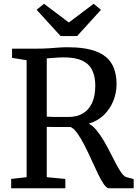

<svg xmlns="http://www.w3.org/2000/svg" viewBox="-20 -1002 738 1022"><path d="M39.5 0V-49.5L121.7 -58.9V-681.4L44.2 -694.1V-743H174.7Q209.4 -743 238.1 -744.9Q266.7 -746.9 291.1 -748.7Q315.6 -750.6 337.8 -750.6Q435 -750.6 492.6 -728Q550.2 -705.5 575.3 -661.7Q600.4 -617.8 600.4 -553.7Q600.4 -508.6 583.5 -465.8Q566.6 -423 533.7 -390.6Q500.8 -358.3 452.6 -343.9Q474.4 -332.6 494.3 -308.3Q514.2 -283.9 532.5 -252.6Q550.9 -221.3 567.4 -188.7Q584 -156 598.9 -127.6Q613.9 -99.1 627.5 -80.7Q641.2 -62.2 653.2 -59.2L691.5 -48.6V0H559.9Q547.4 0 532.7 -21.2Q518 -42.4 501.6 -76.6Q485.1 -110.8 467.3 -150.2Q449.5 -189.6 430.8 -226.5Q412.1 -263.4 393.2 -290.5Q374.3 -317.6 355.3 -326.1Q344.3 -326.1 326.2 -326.1Q308.1 -326.1 288.5 -326.1Q268.9 -326.1 252.6 -326.2Q236.3 -326.4 228.9 -326.8V-58.9L327.8 -49.5V0ZM347.4 -379.6Q389 -379.6 420.4 -397.8Q451.9 -416 469.5 -453.1Q487.2 -490.3 487.2 -547Q487.2 -592.2 472 -625.8Q456.9 -659.5 420.1 -678.1Q383.4 -696.6 318.5 -696.6Q304.5 -696.6 289.3 -695.7Q274.2 -694.8 258.8 -693.4Q243.5 -692.1 228.9 -691.1V-381Q243.6 -379.8 267.5 -379.5Q291.3 -379.2 314 -379.4Q336.7 -379.6 347.4 -379.6ZM214.2 -981.8 346.4 -882.3 478.5 -981.8 517.5 -949.7 390.4 -810H302.6L174.9 -950Z"/></svg>

Font: Merriweather 7pt Light
Style: Regular
Weight: 300
Designer: Eben Sorkin
Foundry: Eben Sorkin
Version: Version 2.200;gftools[0.9.31]